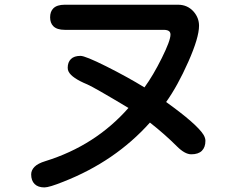

<svg xmlns="http://www.w3.org/2000/svg" viewBox="-20 -735 1040 821"><path d="M709 -586.9Q709 -595.7 704.1 -600.6Q697.3 -607.4 679.7 -607.4H256.8Q223.6 -607.4 208 -623Q194.3 -636.7 194.3 -661.1Q194.3 -685.5 208 -699.2Q223.6 -714.8 256.8 -714.8H741.2Q782.2 -714.8 808.6 -684.6Q831.1 -658.2 831.1 -625Q831.1 -574.2 785.2 -470.7Q739.3 -367.2 690.4 -298.8Q822.3 -204.1 850.6 -158.2Q858.4 -144.5 858.4 -132.8Q858.4 -105.5 843.3 -90.3Q828.1 -75.2 797.9 -75.2Q770.5 -75.2 736.3 -109.4Q684.6 -161.1 621.1 -210.9Q472.7 -44.9 251 42Q190.4 66.4 169.9 66.4Q142.6 66.4 127.9 51.8Q113.3 37.1 113.3 10.7Q113.3 -6.8 127.4 -21.5Q141.6 -36.1 173.8 -45.9Q387.7 -112.3 529.3 -273.4Q382.8 -361.3 353.5 -374Q287.1 -401.4 273.4 -428.7Q269.5 -435.5 269.5 -445.3Q269.5 -468.8 283.2 -482.4Q296.9 -496.1 324.2 -496.1Q344.7 -496.1 433.6 -451.7Q522.5 -407.2 597.7 -361.3Q634.8 -412.1 671.9 -486.8Q709 -561.5 709 -586.9Z"/></svg>

Font: FakePearl
Style: SemiBold
Weight: 400
Version: Version 1.2